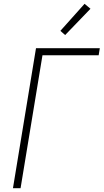

<svg xmlns="http://www.w3.org/2000/svg" viewBox="-20 -988 544 1008"><path d="M48 0 169 -735H504L498 -698H203L88 0ZM322 -804 297 -826 424 -968 455 -942Z"/></svg>

Font: Iosevka Extralight
Style: Italic
Weight: 200
Italic angle: -9°
Monospace: yes
Designer: Belleve Invis
Foundry: Belleve Invis
Version: Version 32.5.0; ttfautohint (v1.8.4)